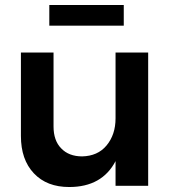

<svg xmlns="http://www.w3.org/2000/svg" viewBox="-20 -746 696 771"><path d="M575 -535H444V-271C444 -227 432 -191 408 -162C384 -133 351 -119 310 -118C274 -118 246 -129 226 -150C205 -171 195 -201 195 -238V-535H64V-200C64 -137 81 -87 116 -50C151 -13 198 5 258 5C346 5 408 -30 444 -99V0H575ZM178 -726V-643H477V-726Z"/></svg>

Font: Argentum Sans Medium
Style: Regular
Weight: 500
Designer: Julieta Ulanovsky
Foundry: Julieta Ulanovsky
Version: Version 5.001;January 29, 2019;FontCreator 11.5.0.2425 64-bi